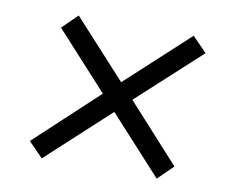

<svg xmlns="http://www.w3.org/2000/svg" viewBox="-59 -591 719 612"><g transform="rotate(10 300.0 -284.5)"><path d="M112 -50 65 -98 268 -287 100 -471 149 -519 319 -333 521 -519 568 -471 364 -284 533 -98 484 -50 314 -236Z"/></g></svg>

Font: Mulish ExtraLight Medium
Style: Italic
Weight: 500
Italic angle: -9°
Version: Version 3.603